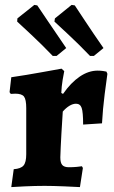

<svg xmlns="http://www.w3.org/2000/svg" viewBox="-20 -758 466 783"><path d="M87 -129V-317Q87 -352 78 -364Q69 -376 42 -376L24 -375L19 -382L26 -443Q88 -452 150.5 -463.5Q213 -475 231 -478L242 -468Q240 -460 235.5 -432.5Q231 -405 230 -379L237 -375Q269 -421 305 -445.5Q341 -470 378 -470Q389 -470 400 -468.5Q411 -467 414 -466L418 -457Q415 -438 407 -375Q399 -312 396 -255L319 -250Q319 -301 313 -318Q307 -335 290 -335Q277 -335 263 -326.5Q249 -318 236 -303Q234 -276 230.5 -214Q227 -152 226 -116Q226 -94 234 -85Q242 -76 261 -76Q278 -76 293.5 -77.5Q309 -79 314 -80L318 -73L306 5Q291 4 242.5 2Q194 0 162 0Q123 0 81 2Q39 4 26 5L36 -68Q65 -70 76 -83Q87 -96 87 -129ZM50 -670 51 -683 120 -738 132 -736Q142 -721 174.5 -673Q207 -625 250 -562L211 -530H195Q151 -576 107 -617Q63 -658 50 -670ZM202 -670 204 -683 272 -738 285 -736Q295 -721 327 -672.5Q359 -624 402 -562L363 -530H347Q303 -576 259 -617Q215 -658 202 -670Z"/></svg>

Font: Alegreya ExtraBold
Style: Regular
Weight: 800
Designer: Juan Pablo del Peral
Foundry: Huerta Tipografica
Version: Version 2.007; ttfautohint (v1.6)